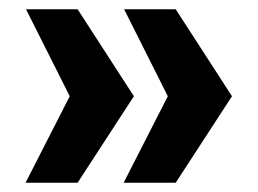

<svg xmlns="http://www.w3.org/2000/svg" viewBox="-20 -471 554 413"><path d="M36 -451H147L268 -264L147 -78H35L130 -264ZM247 -451H358L479 -264L358 -78H246L341 -264Z"/></svg>

Font: Genos Thin Black
Style: Regular
Weight: 900
Version: Version 1.010